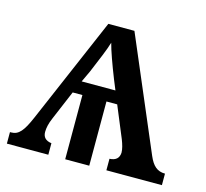

<svg xmlns="http://www.w3.org/2000/svg" viewBox="-83 -630 778 725"><g transform="rotate(15 305.5 -268.0)"><path d="M2 0H164V-45C141 -48 130 -60 130 -80C130 -96 134 -114 143 -135L192 -251H230V0H324V-251H366L417 -128C424 -110 429 -93 429 -79C428 -58 416 -46 391 -45V0H608V-45C577 -45 559 -62 544 -97L357 -536H255L77 -122C53 -66 36 -45 7 -45H2ZM214 -300 235 -345C256 -395 276 -442 284 -470C291 -442 309 -392 330 -339L346 -300Z"/></g></svg>

Font: Noto Serif Medium
Style: Regular
Weight: 500
Designer: Monotype Design Team
Foundry: Monotype Imaging Inc.
Version: Version 2.013